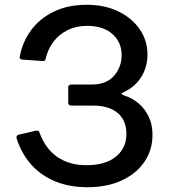

<svg xmlns="http://www.w3.org/2000/svg" viewBox="-20 -772 707 802"><path d="M345 10Q270 10 210.5 -14.5Q151 -39 110.5 -84.5Q70 -130 50 -192Q46 -206 57 -209L129 -226Q135 -227 139 -226Q143 -225 145 -218Q170 -150 220 -116Q270 -82 340 -82Q421 -82 464.5 -118Q508 -154 508 -212Q508 -270 471 -300.5Q434 -331 368 -331H279Q265 -331 265 -343V-407Q265 -419 279 -419H364Q424 -419 456 -455Q488 -491 488 -542Q488 -596 449.5 -630Q411 -664 344 -664Q297 -664 261 -645.5Q225 -627 202.5 -596.5Q180 -566 171 -528Q170 -522 167.5 -519.5Q165 -517 159 -517L72 -523Q65 -525 63 -528Q61 -531 64 -542Q75 -598 110 -646Q145 -694 204 -723Q263 -752 343 -752Q417 -752 474 -724.5Q531 -697 563.5 -650Q596 -603 596 -544Q596 -492 570 -450.5Q544 -409 499 -388Q488 -384 488 -380.5Q488 -377 499 -373Q532 -363 558.5 -340.5Q585 -318 601 -285Q617 -252 617 -209Q617 -146 583.5 -96.5Q550 -47 489 -18.5Q428 10 345 10Z"/></svg>

Font: Libre Franklin Medium
Style: Regular
Weight: 500
Designer: Pablo Impallari, Rodrigo Fuenzalida, Nhung Nguyen
Foundry: Impallari Type
Version: Version 3.000